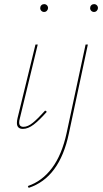

<svg xmlns="http://www.w3.org/2000/svg" viewBox="-20 -622 499 931"><path d="M175 -583Q175 -591 180.5 -596.5Q186 -602 194 -602Q202 -602 207.5 -596.5Q213 -591 213 -583Q213 -576 207.5 -570Q202 -564 194 -564Q186 -564 180.5 -569.5Q175 -575 175 -583ZM417 -583Q417 -591 422.5 -596.5Q428 -602 436 -602Q444 -602 449.5 -596.5Q455 -591 455 -583Q455 -576 449.5 -570Q444 -564 436 -564Q428 -564 422.5 -569.5Q417 -575 417 -583ZM62 -26Q62 -36 65 -49L152 -406H163L76 -47Q73 -37 73 -28Q73 -7 94 -7Q115 -7 139.5 -27Q164 -47 199 -86L207 -80Q171 -39 143.5 -18Q116 3 91 3Q62 3 62 -26ZM395 -406H406L314 25Q269 240 119 289L115 280Q184 257 232 193Q280 129 303 23Z"/></svg>

Font: Ysabeau Infant Hairline
Style: Italic
Weight: 100
Italic angle: -12°
Designer: Christian Thalmann (Catharsis Fonts)
Version: Version 0.003